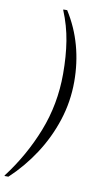

<svg xmlns="http://www.w3.org/2000/svg" viewBox="-167 -786 530 981"><g transform="rotate(10 98.0 -296.0)"><path d="M-69 149V146Q24 24 79.5 -117.5Q135 -259 135 -416Q135 -508 122.5 -585.5Q110 -663 79 -738V-741H99Q149 -662 173.5 -573Q198 -484 198 -387Q198 -283 166.5 -186Q135 -89 79.5 -4Q24 81 -49 149Z"/></g></svg>

Font: Spectral SC SemiBold
Style: Italic
Weight: 600
Italic angle: -10°
Designer: Jean-Baptiste Levee
Foundry: Production Type
Version: Version 2.001